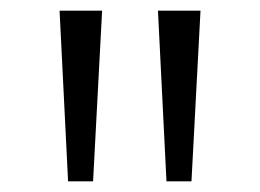

<svg xmlns="http://www.w3.org/2000/svg" viewBox="-20 -678 488 361"><path d="M108 -337 92 -658H172L155 -337ZM293 -337 277 -658H357L340 -337Z"/></svg>

Font: EauTestText Medium
Style: Regular
Weight: 500
Designer: Christian Thalmann (Catharsis Fonts)
Version: Version 0.001;PS 000.001;hotconv 1.0.88;makeotf.lib2.5.64775